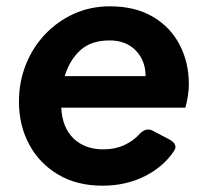

<svg xmlns="http://www.w3.org/2000/svg" viewBox="-20 -576 653 608"><path d="M304 12Q224 12 164.5 -23Q105 -58 72.5 -118.5Q40 -179 40 -254Q40 -316 61.5 -370.5Q83 -425 122 -466.5Q161 -508 213.5 -532Q266 -556 328 -556Q408 -556 464 -523Q520 -490 549 -434Q578 -378 578 -310Q578 -292 575 -272.5Q572 -253 567 -235H174Q177 -172 213 -137.5Q249 -103 307 -103Q344 -103 373.5 -116.5Q403 -130 423 -153Q443 -173 464 -162L517 -134Q545 -118 531 -98Q498 -48 438.5 -18Q379 12 304 12ZM327 -448Q268 -448 234 -416.5Q200 -385 185 -335H441Q441 -384 410 -416Q379 -448 327 -448Z"/></svg>

Font: Pitagon Sans Text Bold
Style: Italic
Weight: 700
Italic angle: -8°
Designer: Travis Tran
Foundry: Pitagon
Version: Version 1.001; ttfautohint (v1.8.4.7-5d5b);gftools[0.9.26]